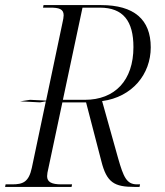

<svg xmlns="http://www.w3.org/2000/svg" viewBox="-37 -734 649 754"><path d="M-17 0H244L246 -10H204C166 -10 148 -19 148 -42C148 -50 150 -61 153 -73L208 -332H301L361 -101C382 -17 412 0 491 0H511L513 -10H501C460 -10 448 -39 427 -112L364 -337C483 -353 555 -443 555 -548C555 -658 489 -714 360 -714H134L132 -704H160C194 -704 213 -699 213 -674C213 -668 211 -655 208 -643L144 -339L81 -342L42 -336L120 -332L143 -336L88 -75C76 -19 53 -10 11 -10H-15ZM296 -342H210L287 -704H355C447 -704 487 -651 487 -549C487 -418 414 -342 296 -342Z"/></svg>

Font: Noto Serif Display SemiCondensed Light
Style: Italic
Weight: 300
Width: 4
Italic angle: -12°
Designer: Monotype Design Team
Foundry: Monotype Imaging Inc.
Version: Version 2.009